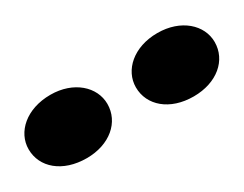

<svg xmlns="http://www.w3.org/2000/svg" viewBox="-42 -1110 630 496"><g transform="rotate(-30 272.5 -862.5)"><path d="M114 -768C183 -768 230 -809 230 -863C230 -914 183 -957 114 -957C42 -957 -5 -914 -5 -863C-5 -809 42 -768 114 -768ZM433 -768C503 -768 550 -809 550 -863C550 -914 503 -957 433 -957C362 -957 315 -914 315 -863C315 -809 362 -768 433 -768Z"/></g></svg>

Font: Sprat Extended Black
Style: Regular
Weight: 900
Width: 9
Designer: Ethan Nakache
Foundry: Collletttivo
Version: Version 2.000;Glyphs 3.2 (3217)